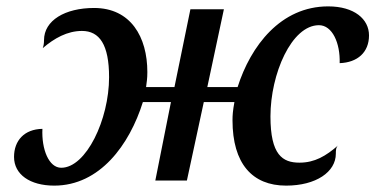

<svg xmlns="http://www.w3.org/2000/svg" viewBox="-20 -566 1177 602"><path d="M877 16C971 16 1033 -27 1033 -84C1033 -93 1033 -104 1040 -110C1002 -77 967 -56 919 -56C866 -56 828 -80 828 -201C828 -334 894 -487 980 -487C1022 -487 1047 -431 1045 -368C1101 -370 1137 -402 1137 -455C1137 -506 1091 -546 1009 -546C860 -546 766 -422 725 -293H630L682 -537H577L527 -293H438C440 -309 442 -319 442 -340C442 -450 390 -541 275 -541C184 -541 118 -502 118 -440C118 -431 117 -423 114 -415C150 -446 191 -469 237 -469C292 -469 322 -426 322 -324C322 -191 250 -40 172 -40C133 -40 110 -98 113 -162C56 -161 24 -125 24 -74C24 -19 74 16 150 16C293 16 386 -112 428 -246H516L467 0H566L619 -246H715C710 -219 709 -204 709 -189C709 -53 771 16 877 16Z"/></svg>

Font: Noto Serif Semi
Style: Italic
Weight: 600
Italic angle: -12°
Designer: Monotype Design Team
Foundry: Monotype Imaging Inc.
Version: Version 1.901